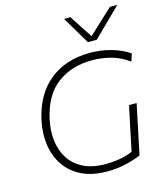

<svg xmlns="http://www.w3.org/2000/svg" viewBox="-139 -1073 1013 1185"><g transform="rotate(-15 368.0 -480.5)"><path d="M399 9.5Q302 9.5 234.8 -24Q167.5 -57.5 129 -115.2Q90.5 -173 80 -246.2Q69.5 -319.5 86.5 -399.5Q120.5 -558 223.8 -641.8Q327 -725.5 482.5 -725.5Q555.5 -725.5 621.2 -706.2Q687 -687 732 -655L716.5 -607Q661.5 -646.5 603 -662.2Q544.5 -678 484 -678Q352 -678 260.2 -609.2Q168.5 -540.5 136.5 -391.5Q122 -323.5 129.2 -260Q136.5 -196.5 168 -146.2Q199.5 -96 257.2 -66.5Q315 -37 401.5 -37Q444.5 -37 487.8 -44Q531 -51 573.5 -68.5Q581.5 -106 588 -137.5Q594.5 -169 601 -200.5Q611 -247 618.2 -281.5Q625.5 -316 633 -351.5H681.5Q674 -316 666.8 -281.5Q659.5 -247 650 -200.5Q642 -162.5 633.8 -123.8Q625.5 -85 615 -34.5Q575.5 -17 518.8 -3.8Q462 9.5 399 9.5ZM488 -792.5Q462 -836.5 435.5 -880.8Q409 -925 383.5 -968.5L423.5 -969.5Q447 -933 471.2 -896Q495.5 -859 520 -822Q560 -859.5 598.2 -895.2Q636.5 -931 676 -967.5H723Q677.5 -923 634 -880Q590.5 -837 545 -792.5Z"/></g></svg>

Font: Commissioner ExtraLight
Style: Italic
Weight: 200
Italic angle: -12°
Designer: Kostas Bartsokas
Foundry: Kostas Bartsokas
Version: Version 1.000; ttfautohint (v1.8.3)